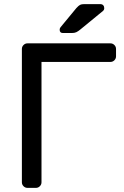

<svg xmlns="http://www.w3.org/2000/svg" viewBox="-20 -910 599 930"><path d="M542 -673V-637Q542 -626 534 -618Q526 -610 515 -610H181V-27Q181 -16 173 -8Q165 0 154 0H113Q102 0 94 -8Q86 -16 86 -27V-673Q86 -684 94 -692Q102 -700 113 -700H515Q526 -700 534 -692Q542 -684 542 -673ZM387 -890H466Q475 -890 480 -884.5Q485 -879 485 -870Q485 -863 480 -858L369 -767Q358 -758 349.5 -754Q341 -750 327 -750H285Q269 -750 269 -766Q269 -774 274 -779L350 -871Q361 -883 368 -886.5Q375 -890 387 -890Z"/></svg>

Font: Contemporary
Style: Regular
Weight: 400
Designer: Victor Tran
Foundry: Victor Tran
Version: Version 1.100